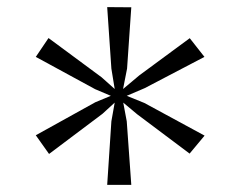

<svg xmlns="http://www.w3.org/2000/svg" viewBox="-20 -892 672 537"><path d="M279.8 -375H347.2L334.5 -552.7L324.7 -605L363.8 -572.3L510.3 -462.4L552.2 -512.7L383.8 -604L334.5 -624L384.8 -645.5L551.8 -732.9L510.7 -785.2L369.6 -681.2L324.2 -643.1L335.4 -700.2L347.2 -871.6C327.1 -871.6 300.3 -872.1 279.8 -872.1L291.5 -700.2L300.8 -643.1L264.2 -675.8L115.7 -785.6L80.1 -732.9L246.1 -642.6L290 -624L246.6 -606L80.1 -513.7L117.2 -461.4L266.6 -573.7L300.8 -605L291.5 -552.7Z"/></svg>

Font: Merriweather
Style: Light
Weight: 250
Designer: Eben Sorkin ( eben@eyebytes.com )
Foundry: Sorkin Type Co.
Version: Version 1.003